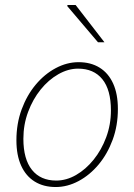

<svg xmlns="http://www.w3.org/2000/svg" viewBox="-20 -740 540 772"><path d="M204 12Q155 12 119.5 -10Q84 -32 65 -74Q46 -116 46 -176Q46 -243 67 -300Q88 -357 123.5 -399.5Q159 -442 204 -466Q249 -490 296 -490Q345 -490 380.5 -468Q416 -446 435 -404Q454 -362 454 -302Q454 -235 433 -178Q412 -121 376.5 -78.5Q341 -36 296 -12Q251 12 204 12ZM206 -14Q247 -14 286 -36.5Q325 -59 356.5 -98Q388 -137 407 -188Q426 -239 426 -296Q426 -379 391.5 -421.5Q357 -464 294 -464Q254 -464 214.5 -441.5Q175 -419 143.5 -380Q112 -341 93 -290Q74 -239 74 -182Q74 -100 108.5 -57Q143 -14 206 -14ZM374 -570 250 -716 252 -720H284L400 -570Z"/></svg>

Font: Source Sans 3 VF
Style: Italic
Weight: 200
Italic angle: -11°
Designer: Paul D. Hunt
Foundry: Adobe Systems Incorporated
Version: Version 3.042;hotconv 1.0.118;makeotfexe 2.5.65603